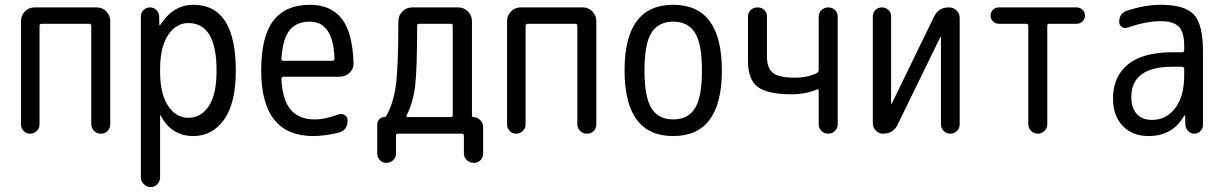

<svg xmlns="http://www.w3.org/2000/svg" viewBox="-20 -550 5040 790"><path d="M66.4 -38.1V-462.9Q66.4 -486.3 82.5 -502.9Q98.6 -519.5 122.1 -519.5H377.9Q401.4 -519.5 417.5 -502.9Q433.6 -486.3 433.6 -462.9V-39.1Q433.6 -22.5 422.9 -11.2Q412.1 0 395 0Q377.9 0 366.7 -11.7Q355.5 -23.4 355.5 -39.1V-444.3Q355.5 -452.1 346.7 -452.1H151.4Q143.6 -452.1 142.6 -444.3V-38.1Q142.6 -22.5 131.3 -11.2Q120.1 0 104 0Q87.9 0 77.1 -11.2Q66.4 -22.5 66.4 -38.1Z M638.7 -264.6V-254.9Q638.7 -164.1 671.4 -114.7Q704.1 -65.4 754.9 -65.4Q807.6 -65.4 839.4 -113.8Q871.1 -162.1 871.1 -259.8Q871.1 -455.1 754.9 -455.1Q704.1 -455.1 671.4 -405.3Q638.7 -355.5 638.7 -264.6ZM559.6 179.7V-483.4Q559.6 -498 570.8 -508.8Q582 -519.5 596.7 -519.5Q612.3 -519.5 623 -509.3Q633.8 -499 634.8 -483.4L635.7 -446.3Q635.7 -445.3 636.7 -445.3Q638.7 -445.3 638.7 -446.3Q692.4 -530.3 775.4 -530.3Q950.2 -530.3 950.2 -259.8Q950.2 -125 901.9 -57.6Q853.5 9.8 775.4 9.8Q685.5 9.8 641.6 -74.2Q641.6 -75.2 639.6 -75.2Q638.7 -75.2 638.7 -74.2V179.7Q638.7 196.3 627.4 208Q616.2 219.7 600.1 219.7Q584 219.7 571.8 208Q559.6 196.3 559.6 179.7Z M1254.9 -460.9Q1200.2 -460.9 1171.9 -426.3Q1143.6 -391.6 1137.7 -307.6Q1137.7 -299.8 1146.5 -299.8H1346.7Q1355.5 -299.8 1356.4 -307.6Q1351.6 -460.9 1254.9 -460.9ZM1269.5 9.8Q1054.7 9.8 1054.7 -259.8Q1054.7 -400.4 1105 -465.3Q1155.3 -530.3 1254.9 -530.3Q1340.8 -530.3 1385.7 -473.6Q1430.7 -417 1434.6 -291Q1435.5 -266.6 1418.5 -250.5Q1401.4 -234.4 1377 -234.4H1146.5Q1138.7 -234.4 1137.7 -224.6Q1142.6 -136.7 1176.8 -97.7Q1210.9 -58.6 1275.4 -58.6Q1316.4 -58.6 1373 -79.1Q1386.7 -84 1398.4 -76.7Q1410.2 -69.3 1410.2 -54.7Q1410.2 -13.7 1373 -3.9Q1314.5 9.8 1269.5 9.8Z M1653.3 -76.2Q1649.4 -68.4 1657.2 -68.4H1835Q1842.8 -68.4 1842.8 -76.2V-444.3Q1842.8 -452.1 1835 -452.1H1704.1Q1696.3 -452.1 1696.3 -443.4Q1696.3 -263.7 1688 -195.8Q1679.7 -127.9 1653.3 -76.2ZM1532.2 82V-38.1Q1532.2 -49.8 1540.5 -59.1Q1548.8 -68.4 1560.5 -68.4Q1565.4 -68.4 1568.4 -71.3Q1598.6 -123 1608.9 -199.7Q1619.1 -276.4 1619.1 -461.9Q1619.1 -486.3 1635.7 -502.9Q1652.3 -519.5 1675.8 -519.5H1865.2Q1888.7 -519.5 1905.3 -502.9Q1921.9 -486.3 1921.9 -462.9V-74.2Q1921.9 -68.4 1927.7 -68.4Q1943.4 -68.4 1955.6 -56.2Q1967.8 -43.9 1967.8 -27.3V81.1Q1967.8 97.7 1957 108.9Q1946.3 120.1 1929.2 120.1Q1912.1 120.1 1900.4 108.4Q1888.7 96.7 1888.7 81.1V7.8Q1888.7 0 1880.9 0H1617.2Q1609.4 0 1609.4 7.8V82Q1609.4 97.7 1597.7 108.9Q1585.9 120.1 1569.8 120.1Q1553.7 120.1 1543 108.9Q1532.2 97.7 1532.2 82Z M2066.4 -38.1V-462.9Q2066.4 -486.3 2082.5 -502.9Q2098.6 -519.5 2122.1 -519.5H2377.9Q2401.4 -519.5 2417.5 -502.9Q2433.6 -486.3 2433.6 -462.9V-39.1Q2433.6 -22.5 2422.9 -11.2Q2412.1 0 2395 0Q2377.9 0 2366.7 -11.7Q2355.5 -23.4 2355.5 -39.1V-444.3Q2355.5 -452.1 2346.7 -452.1H2151.4Q2143.6 -452.1 2142.6 -444.3V-38.1Q2142.6 -22.5 2131.3 -11.2Q2120.1 0 2104 0Q2087.9 0 2077.1 -11.2Q2066.4 -22.5 2066.4 -38.1Z M2839.4 -415.5Q2810.5 -460.9 2750 -460.9Q2689.5 -460.9 2660.6 -415.5Q2631.8 -370.1 2631.8 -260.3Q2631.8 -150.4 2660.6 -104.5Q2689.5 -58.6 2750 -58.6Q2810.5 -58.6 2839.4 -104.5Q2868.2 -150.4 2868.2 -260.3Q2868.2 -370.1 2839.4 -415.5ZM2950.2 -260.3Q2950.2 9.8 2750 9.8Q2549.8 9.8 2549.8 -260.3Q2549.8 -530.3 2750 -530.3Q2950.2 -530.3 2950.2 -260.3Z M3237.3 -162.1Q3137.7 -162.1 3097.7 -192.4Q3057.6 -222.7 3057.6 -298.8V-481.4Q3057.6 -498 3068.8 -508.8Q3080.1 -519.5 3097.2 -519.5Q3114.3 -519.5 3125 -508.8Q3135.7 -498 3135.7 -481.4V-316.4Q3135.7 -270.5 3159.7 -250.5Q3183.6 -230.5 3252 -230.5Q3304.7 -230.5 3341.8 -250Q3348.6 -253.9 3348.6 -262.7V-481.4Q3348.6 -498 3360.4 -508.8Q3372.1 -519.5 3388.2 -519.5Q3404.3 -519.5 3415.5 -508.8Q3426.8 -498 3426.8 -481.4V-39.1Q3426.8 -22.5 3415.5 -11.2Q3404.3 0 3388.2 0Q3372.1 0 3360.4 -11.2Q3348.6 -22.5 3348.6 -39.1V-176.8Q3348.6 -185.5 3340.8 -181.6Q3294.9 -162.1 3237.3 -162.1Z M3613.3 0Q3595.7 0 3583.5 -12.7Q3571.3 -25.4 3571.3 -43V-482.4Q3571.3 -498 3582 -508.8Q3592.8 -519.5 3608.9 -519.5Q3625 -519.5 3635.7 -508.8Q3646.5 -498 3646.5 -482.4V-124Q3646.5 -123 3647.5 -123Q3649.4 -123 3649.4 -124L3823.2 -481.4Q3841.8 -520.5 3885.7 -519.5Q3903.3 -519.5 3916 -506.8Q3928.7 -494.1 3928.7 -475.6V-39.1Q3928.7 -22.5 3917.5 -11.2Q3906.2 0 3890.1 0Q3874 0 3862.8 -11.2Q3851.6 -22.5 3851.6 -39.1V-396.5Q3851.6 -397.5 3850.6 -397.5Q3848.6 -397.5 3848.6 -396.5L3673.8 -38.1Q3656.2 0 3613.3 0Z M4089.8 -452.1Q4076.2 -452.1 4065.9 -461.9Q4055.7 -471.7 4055.7 -485.8Q4055.7 -500 4065.9 -509.8Q4076.2 -519.5 4089.8 -519.5H4410.2Q4423.8 -519.5 4434.1 -509.8Q4444.3 -500 4444.3 -485.8Q4444.3 -471.7 4434.1 -461.9Q4423.8 -452.1 4410.2 -452.1H4296.9Q4289.1 -452.1 4289.1 -444.3V-39.1Q4289.1 -22.5 4277.3 -11.2Q4265.6 0 4250 0Q4234.4 0 4222.7 -11.2Q4210.9 -22.5 4210.9 -39.1V-444.3Q4210.9 -452.1 4203.1 -452.1Z M4804.7 -275.4Q4634.8 -275.4 4634.8 -150.4Q4634.8 -105.5 4657.2 -81.1Q4679.7 -56.6 4719.7 -56.6Q4778.3 -56.6 4815.4 -105Q4852.5 -153.3 4852.5 -240.2V-265.6Q4852.5 -274.4 4843.8 -275.4ZM4705.1 9.8Q4639.6 9.8 4599.6 -31.7Q4559.6 -73.2 4559.6 -144.5Q4559.6 -235.4 4621.1 -285.2Q4682.6 -335 4804.7 -335H4843.8Q4852.5 -335 4852.5 -343.8V-360.4Q4852.5 -417 4830.6 -439.9Q4808.6 -462.9 4754.9 -462.9Q4697.3 -462.9 4619.1 -436.5Q4607.4 -431.6 4596.2 -439Q4585 -446.3 4585 -459Q4585 -497.1 4619.1 -506.8Q4693.4 -530.3 4754.9 -530.3Q4854.5 -530.3 4892.1 -490.2Q4929.7 -450.2 4929.7 -339.8V-36.1Q4929.7 -21.5 4919.4 -10.7Q4909.2 0 4894 0Q4878.9 0 4868.7 -10.7Q4858.4 -21.5 4857.4 -36.1L4856.4 -74.2Q4856.4 -75.2 4855.5 -75.2Q4853.5 -75.2 4852.5 -74.2Q4805.7 9.8 4705.1 9.8Z"/></svg>

Font: Rounded Mgen+ 2m regular
Style: Regular
Weight: 400
Designer: [Source Han Sans]
Ryoko NISHIZUKA  (kana & ideographs); Paul D. Hunt (Latin, Greek & Cyrillic); Wenlong ZHANG  (bopomofo
Version: Version 1.059.20150602